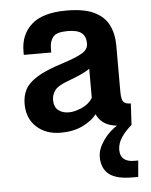

<svg xmlns="http://www.w3.org/2000/svg" viewBox="-54 -581 682 866"><g transform="rotate(-5 286.5 -148.0)"><path d="M206.5 11.2Q139.2 11.2 96.9 -27.8Q54.7 -66.9 54.7 -131.8Q54.7 -168.9 69.8 -197.8Q85 -226.6 125 -251.2Q165 -275.9 239.7 -299.3Q300.8 -318.8 329.8 -335.4Q358.9 -352.1 358.9 -379.4Q358.9 -411.1 340.1 -427Q321.3 -442.9 276.4 -442.9Q226.6 -442.9 210.7 -423.3Q194.8 -403.8 194.8 -373.5V-353H70.3V-368.7Q70.3 -444.8 121.1 -490.2Q171.9 -535.6 279.3 -535.6Q357.9 -535.6 403.8 -513.7Q449.7 -491.7 469.7 -451.9Q489.7 -412.1 489.7 -357.9V-150.4Q489.7 -114.7 498.8 -103.8Q507.8 -92.8 532.2 -92.8L526.9 3.9H499Q444.3 3.9 414.1 -11.2Q383.8 -26.4 369.6 -58.1Q348.6 -30.3 306.4 -9.5Q264.2 11.2 206.5 11.2ZM251 -77.1Q275.4 -77.1 308.1 -90.8Q340.8 -104.5 358.9 -132.8V-265.6Q345.7 -254.9 316.9 -241.9Q288.1 -229 254.9 -216.8Q211.4 -200.7 197.8 -181.2Q184.1 -161.6 184.1 -139.2Q184.1 -107.4 202.6 -92.3Q221.2 -77.1 251 -77.1ZM371.6 135.7Q371.6 100.6 398.4 61.8Q425.3 22.9 465.3 -1L526.9 3.9Q497.6 28.8 479.7 55.9Q461.9 83 461.9 111.8Q461.9 166.5 525.9 166.5H543L536.6 240.2H509.8Q437.5 240.2 404.5 213.9Q371.6 187.5 371.6 135.7Z"/></g></svg>

Font: Monda
Style: Bold
Weight: 700
Designer: Vernon Adams
Foundry: Vernon Adams
Version: Version 2.100; ttfautohint (v1.8.3)